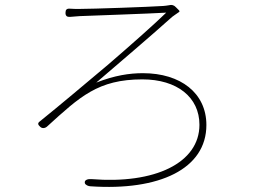

<svg xmlns="http://www.w3.org/2000/svg" viewBox="-20 -731 1020 774"><path d="M414 -469C319 -389 218 -304 141 -242C130 -234 133 -228 143 -219C151 -212 163 -214 171 -222C302 -341 375 -411 554 -411C694 -411 784 -339 784 -228C784 -74 604 12 348 -9C335 -10 319 -6 322 7C324 15 337 20 345 20C622 39 812 -50 812 -227C812 -356 708 -436 556 -436C502 -436 442 -427 368 -398C446 -465 585 -583 674 -663C680 -667 693 -677 701 -682C704 -684 705 -686 701 -690L692 -699L689 -702C682 -710 672 -713 662 -710C654 -708 645 -708 639 -707C580 -703 351 -695 300 -695C286 -695 274 -695 262 -696C249 -697 244 -692 244 -679C244 -666 251 -662 263 -663C276 -664 288 -665 301 -666C352 -668 582 -676 650 -680C605 -636 514 -555 414 -469Z"/></svg>

Font: GenSenRounded2 TW EL
Style: Regular
Weight: 250
Version: Version 2.100;PS 2.1;hotconv 16.6.51;makeotf.lib2.5.65220 DE